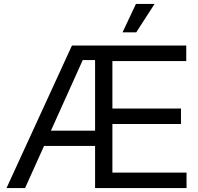

<svg xmlns="http://www.w3.org/2000/svg" viewBox="-20 -960 1013 980"><path d="M13.2 0 347.2 -727.5H930.7V-648.4H553.7V-406.2H903.8V-327.1H553.7V-79.1H932.1V0H465.3V-653.3H402.3L107.9 0ZM176.8 -215.3V-293H509.8V-215.3ZM605.5 -794.9 673.8 -939.9H769L675.3 -794.9Z"/></svg>

Font: Inter 28pt
Style: Regular
Weight: 400
Designer: Rasmus Andersson
Foundry: rsms
Version: Version 4.001;git-66647c0bb